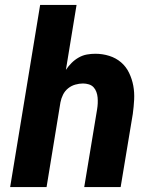

<svg xmlns="http://www.w3.org/2000/svg" viewBox="-20 -755 640 775"><path d="M21 0 142 -735H289L246 -473Q256 -488 269 -501Q282 -514 298 -523Q314 -532 331 -535Q348 -538 365 -538Q394 -538 421 -529.5Q448 -521 468.5 -503.5Q489 -486 501 -461Q513 -436 518 -409Q523 -382 521.5 -353Q520 -324 516 -295L467 0H320L372 -314Q374 -326 374.5 -338Q375 -350 374 -361.5Q373 -373 369 -384Q365 -395 357.5 -403Q350 -411 338.5 -414.5Q327 -418 315 -418Q300 -418 284 -413.5Q268 -409 255 -398.5Q242 -388 234.5 -373Q227 -358 224 -342L168 0Z"/></svg>

Font: Iosevka Curly HvExObl
Style: Regular
Weight: 900
Width: 7
Italic angle: -9°
Monospace: yes
Designer: Belleve Invis
Foundry: Belleve Invis
Version: Version 11.1.0; ttfautohint (v1.8.3)